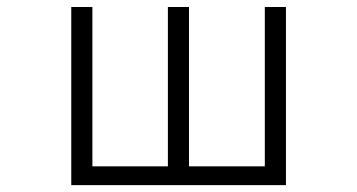

<svg xmlns="http://www.w3.org/2000/svg" viewBox="-20 -539 1040 559"><path d="M187.5 -518.6V0H812.5V-518.6H751V-54.7H530.3V-518.6H468.8V-54.7H249V-518.6Z"/></svg>

Font: DotumChe
Style: Regular
Weight: 400
Monospace: yes
Version: Version 2.21